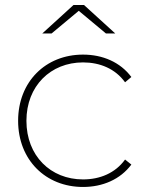

<svg xmlns="http://www.w3.org/2000/svg" viewBox="-20 -740 589 763"><path d="M293 -697 401 -607H438L314 -720H272L148 -607H185ZM310 -27C181 -27 85 -121 85 -260C85 -398 181 -492 310 -492C377 -492 438 -467 477 -413L502 -434C458 -493 388 -523 310 -523C161 -523 52 -415 52 -260C52 -105 161 3 310 3C388 3 458 -27 502 -86L477 -106C438 -52 377 -27 310 -27Z"/></svg>

Font: Talent ExtraLight
Style: Regular
Weight: 200
Designer: Mike Powis
Version: Version 1.001;hotconv 1.0.109;makeotfexe 2.5.65596